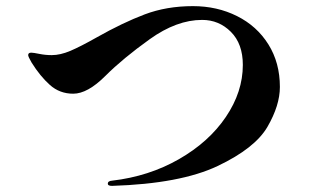

<svg xmlns="http://www.w3.org/2000/svg" viewBox="-20 -641 1040 627"><path d="M332 -41Q332 -50 346 -51Q466 -65 564 -121Q662 -177 717.5 -259Q773 -341 773 -429Q773 -498 734 -537Q695 -576 640 -576Q557 -576 469 -513Q381 -450 324 -393Q266 -335 219 -335Q175 -335 143 -363.5Q111 -392 83 -437Q72 -456 72 -461Q72 -469 82 -469Q89 -469 108.5 -465Q128 -461 149 -461Q177 -461 210 -475Q243 -489 296 -519Q381 -567 452.5 -594Q524 -621 610 -621Q689 -621 754 -588.5Q819 -556 856.5 -496Q894 -436 894 -357Q894 -297 853.5 -227Q813 -157 691 -99Q569 -41 346 -34Q332 -34 332 -41Z"/></svg>

Font: Shippori Mincho B1 ExtraBold
Style: Regular
Weight: 800
Designer: FONTDASU
Foundry: FONTDASU / Google Inc. / but / Adobe
Version: Version 3.110; ttfautohint (v1.8.3)